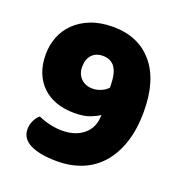

<svg xmlns="http://www.w3.org/2000/svg" viewBox="-118 -725 794 843"><g transform="rotate(20 279.0 -303.5)"><path d="M212 -118Q276 -118 314.5 -151Q353 -184 353 -242Q342 -233 312.5 -221Q283 -209 237 -209Q191 -209 153.5 -222Q116 -235 89 -260.5Q62 -286 47 -323Q32 -360 32 -409Q32 -452 47 -490.5Q62 -529 92 -558.5Q122 -588 166.5 -605.5Q211 -623 270 -623Q388 -623 455.5 -544Q523 -465 523 -319Q523 -236 502 -173Q481 -110 443.5 -68Q406 -26 354 -5Q302 16 239 16Q159 16 114 -6Q69 -28 69 -73Q69 -94 78.5 -113.5Q88 -133 101 -143Q128 -131 157.5 -124.5Q187 -118 212 -118ZM276 -337Q295 -337 314.5 -345Q334 -353 347 -367V-379Q346 -436 327 -462Q308 -488 271 -488Q238 -488 219.5 -467.5Q201 -447 201 -412Q201 -378 222 -357.5Q243 -337 276 -337Z"/></g></svg>

Font: Baloo Paaji
Style: Regular
Weight: 400
Designer: Shuchita Grover and Ek Type
Foundry: Ek Type
Version: Version 1.443;PS 1.000;hotconv 16.6.51;makeotf.lib2.5.65220;